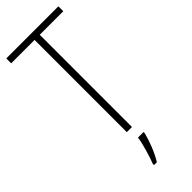

<svg xmlns="http://www.w3.org/2000/svg" viewBox="-301 -745 998 998"><g transform="rotate(-45 198.0 -246.5)"><path d="M216 0V-678H389V-714H6V-678H178V0ZM240 70V61H199C194 102 171 177 157 212V221H178C206 176 228 117 240 70Z"/></g></svg>

Font: Noto Sans Tamil Condensed ExtraLight
Style: Regular
Weight: 200
Width: 3
Designer: Jelle Bosma - Monotype Design Team
Foundry: Monotype Imaging Inc.
Version: Version 2.004